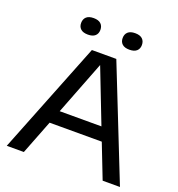

<svg xmlns="http://www.w3.org/2000/svg" viewBox="-161 -1062 1106 1193"><g transform="rotate(20 392.0 -465.0)"><path d="M17.5 0 311 -740H472.5L766 0H651.5L563.5 -226H218.5L130.5 0ZM253 -314.5H529L391 -670ZM528.5 -821.5Q497 -821.5 481 -836Q465 -850.5 465 -875.5Q465 -901 481 -915.8Q497 -930.5 528.5 -930.5Q560.5 -930.5 576.5 -915.8Q592.5 -901 592.5 -875.5Q592.5 -850.5 576.5 -836Q560.5 -821.5 528.5 -821.5ZM254.5 -821.5Q222.5 -821.5 206.5 -836Q190.5 -850.5 190.5 -875.5Q190.5 -901 206.5 -915.8Q222.5 -930.5 254.5 -930.5Q286 -930.5 302 -915.8Q318 -901 318 -875.5Q318 -850.5 302 -836Q286 -821.5 254.5 -821.5Z"/></g></svg>

Font: Encode Sans Exp Md
Style: Regular
Weight: 500
Width: 7
Designer: Multiple Designers
Foundry: Impallari Type
Version: Version 3.002; ttfautohint (v1.8.3) -l 8 -r 50 -G 200 -x 14 